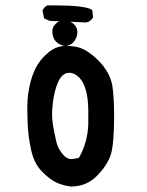

<svg xmlns="http://www.w3.org/2000/svg" viewBox="-20 -678 540 704"><path d="M84 -337.9Q96.7 -422.9 136.7 -465.8Q164.1 -496.1 191.4 -504.9Q207 -509.8 223.6 -509.8Q240.2 -509.8 256.8 -506.8Q296.9 -500 339.8 -457Q382.8 -414.1 391.6 -365.2Q398.4 -323.2 398.4 -252Q398.4 -153.3 386.7 -112.3Q374 -72.3 335.4 -33.2Q296.9 5.9 240.2 5.9H239.3Q210 2 186.5 -8.8Q160.2 -21.5 132.3 -50.8Q104.5 -80.1 94.2 -127.9Q84 -175.8 82 -213.9Q80.1 -252 80.1 -283.7Q80.1 -315.4 84 -337.9ZM303.7 -223.6Q303.7 -241.2 303.7 -252Q303.7 -262.7 303.7 -274.4Q302.7 -360.4 270.5 -393.6Q252.9 -411.1 234.4 -411.1Q215.8 -411.1 203.1 -394.5Q198.2 -387.7 193.4 -377.9Q179.7 -347.7 173.8 -301.8Q170.9 -276.4 170.9 -258.3Q170.9 -240.2 174.3 -219.2Q177.7 -198.2 184.6 -167Q191.4 -130.9 214.8 -107.4Q227.5 -94.7 240.2 -94.7Q241.2 -94.7 250.5 -95.7Q259.8 -96.7 269.5 -99.6Q301.8 -156.2 303.7 -223.6ZM171.9 -563.5Q171.9 -579.1 183.6 -589.8L188.5 -594.7Q200.2 -603.5 213.9 -603.5Q222.7 -603.5 233.4 -599.6Q250 -593.8 257.8 -581.1Q263.7 -571.3 263.7 -559.6Q263.7 -547.9 258.8 -538.1Q253.9 -528.3 249 -522.5Q238.3 -511.7 218.8 -508.8Q171.9 -518.6 171.9 -563.5ZM182.6 -658.2Q286.1 -658.2 314.5 -643.6L318.4 -640.6L321.3 -614.3Q317.4 -608.4 314.5 -605.5Q304.7 -595.7 292 -595.7Q292 -595.7 162.1 -601.6L141.6 -610.4L135.7 -640.6L143.6 -651.4L153.3 -658.2Q169.9 -658.2 182.6 -658.2Z"/></svg>

Font: JasonHandwriting2
Style: SemiBold
Weight: 600
Version: Version 1.04.7